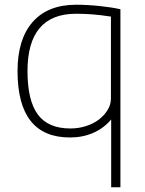

<svg xmlns="http://www.w3.org/2000/svg" viewBox="-20 -570 612 810"><path d="M449 -66Q418 -29 373.5 -9.5Q329 10 275 10Q54 10 54 -270Q54 -405 118 -477.5Q182 -550 301 -550Q349 -550 401 -544.5Q453 -539 488 -531V220H449ZM277 -28Q311 -28 342.5 -38Q374 -48 397 -65.5Q420 -83 434 -106Q448 -129 448 -155V-500Q403 -507 368 -509.5Q333 -512 301 -512Q96 -512 96 -270Q96 -146 139.5 -87Q183 -28 277 -28Z"/></svg>

Font: Encode Sans Normal
Style: Thin
Weight: 100
Designer: Pablo Impallari, Andres Torresi
Foundry: Pablo Impallari, Andres Torresi
Version: Version 1.000; ttfautohint (v1.00) -l 8 -r 50 -G 200 -x 14 -